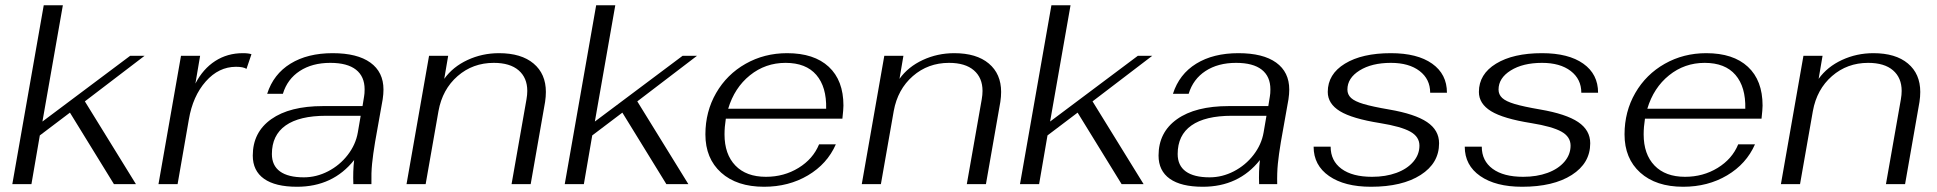

<svg xmlns="http://www.w3.org/2000/svg" viewBox="-20 -703 7396 733"><path d="M304 -316 499 0H415L247 -273L132 -186L100 0H27L147 -683H220L142 -239L477 -490H532Z M671 -490H744L726 -384Q755 -440 801.5 -470Q848 -500 907 -500Q929 -500 940 -496L921 -440Q909 -448 881 -448Q815 -448 765.5 -392Q716 -336 701 -247L658 0H585Z M945 -109Q945 -198 1015.5 -248Q1086 -298 1213 -298H1364L1370 -335Q1372 -345 1372 -362Q1372 -411 1339 -437Q1306 -463 1241 -463Q1172 -463 1124.5 -432Q1077 -401 1060 -345H1000Q1024 -420 1089 -460Q1154 -500 1250 -500Q1344 -500 1394 -464Q1444 -428 1444 -361Q1444 -344 1441 -324L1412 -161Q1404 -113 1400.5 -78Q1397 -43 1398 0H1329Q1327 -49 1332 -92Q1251 10 1114 10Q1031 10 988 -20.5Q945 -51 945 -109ZM1346 -197 1357 -261H1225Q1123 -261 1070.5 -224Q1018 -187 1018 -115Q1018 -71 1049 -48.5Q1080 -26 1140 -26Q1188 -26 1232.5 -49Q1277 -72 1307.5 -111.5Q1338 -151 1346 -197Z M1618 -490H1691L1676 -402Q1709 -448 1765 -474Q1821 -500 1885 -500Q1970 -500 2017 -460.5Q2064 -421 2064 -352Q2064 -334 2061 -314L2006 0H1933L1990 -324Q1993 -341 1993 -356Q1993 -406 1960 -434.5Q1927 -463 1865 -463Q1785 -463 1727 -412.5Q1669 -362 1654 -279L1605 0H1532Z M2413 -316 2608 0H2524L2356 -273L2241 -186L2209 0H2136L2256 -683H2329L2251 -239L2586 -490H2641Z M3200 -300Q3200 -286 3196 -250H2751Q2746 -218 2746 -190Q2746 -114 2787.5 -71Q2829 -28 2904 -28Q2973 -28 3028.5 -62Q3084 -96 3107 -152H3171Q3138 -77 3064.5 -33.5Q2991 10 2897 10Q2793 10 2733 -44Q2673 -98 2673 -190Q2673 -277 2714 -348Q2755 -419 2826.5 -459.5Q2898 -500 2985 -500Q3088 -500 3144 -448Q3200 -396 3200 -300ZM3134 -288Q3136 -371 3096.5 -417Q3057 -463 2979 -463Q2902 -463 2843 -415.5Q2784 -368 2760 -288Z M3356 -490H3429L3414 -402Q3447 -448 3503 -474Q3559 -500 3623 -500Q3708 -500 3755 -460.5Q3802 -421 3802 -352Q3802 -334 3799 -314L3744 0H3671L3728 -324Q3731 -341 3731 -356Q3731 -406 3698 -434.5Q3665 -463 3603 -463Q3523 -463 3465 -412.5Q3407 -362 3392 -279L3343 0H3270Z M4151 -316 4346 0H4262L4094 -273L3979 -186L3947 0H3874L3994 -683H4067L3989 -239L4324 -490H4379Z M4403 -109Q4403 -198 4473.5 -248Q4544 -298 4671 -298H4822L4828 -335Q4830 -345 4830 -362Q4830 -411 4797 -437Q4764 -463 4699 -463Q4630 -463 4582.5 -432Q4535 -401 4518 -345H4458Q4482 -420 4547 -460Q4612 -500 4708 -500Q4802 -500 4852 -464Q4902 -428 4902 -361Q4902 -344 4899 -324L4870 -161Q4862 -113 4858.5 -78Q4855 -43 4856 0H4787Q4785 -49 4790 -92Q4709 10 4572 10Q4489 10 4446 -20.5Q4403 -51 4403 -109ZM4804 -197 4815 -261H4683Q4581 -261 4528.5 -224Q4476 -187 4476 -115Q4476 -71 4507 -48.5Q4538 -26 4598 -26Q4646 -26 4690.5 -49Q4735 -72 4765.5 -111.5Q4796 -151 4804 -197Z M4995 -143H5060Q5060 -89 5101.5 -58.5Q5143 -28 5218 -28Q5270 -28 5311 -43Q5352 -58 5375.5 -85.5Q5399 -113 5399 -147Q5399 -181 5364 -200.5Q5329 -220 5249 -233Q5142 -250 5095.5 -278.5Q5049 -307 5049 -352Q5049 -420 5114.5 -460Q5180 -500 5290 -500Q5391 -500 5447.5 -460Q5504 -420 5504 -349H5440Q5440 -401 5399.5 -432Q5359 -463 5290 -463Q5217 -463 5170.5 -434Q5124 -405 5124 -361Q5124 -342 5138 -329Q5152 -316 5185.5 -306Q5219 -296 5283 -285Q5382 -268 5428 -237Q5474 -206 5474 -156Q5474 -80 5403.5 -35Q5333 10 5214 10Q5113 10 5054 -31Q4995 -72 4995 -143Z M5572 -143H5637Q5637 -89 5678.5 -58.5Q5720 -28 5795 -28Q5847 -28 5888 -43Q5929 -58 5952.5 -85.5Q5976 -113 5976 -147Q5976 -181 5941 -200.5Q5906 -220 5826 -233Q5719 -250 5672.5 -278.5Q5626 -307 5626 -352Q5626 -420 5691.5 -460Q5757 -500 5867 -500Q5968 -500 6024.5 -460Q6081 -420 6081 -349H6017Q6017 -401 5976.5 -432Q5936 -463 5867 -463Q5794 -463 5747.5 -434Q5701 -405 5701 -361Q5701 -342 5715 -329Q5729 -316 5762.5 -306Q5796 -296 5860 -285Q5959 -268 6005 -237Q6051 -206 6051 -156Q6051 -80 5980.5 -35Q5910 10 5791 10Q5690 10 5631 -31Q5572 -72 5572 -143Z M6709 -300Q6709 -286 6705 -250H6260Q6255 -218 6255 -190Q6255 -114 6296.5 -71Q6338 -28 6413 -28Q6482 -28 6537.5 -62Q6593 -96 6616 -152H6680Q6647 -77 6573.5 -33.5Q6500 10 6406 10Q6302 10 6242 -44Q6182 -98 6182 -190Q6182 -277 6223 -348Q6264 -419 6335.5 -459.5Q6407 -500 6494 -500Q6597 -500 6653 -448Q6709 -396 6709 -300ZM6643 -288Q6645 -371 6605.5 -417Q6566 -463 6488 -463Q6411 -463 6352 -415.5Q6293 -368 6269 -288Z M6865 -490H6938L6923 -402Q6956 -448 7012 -474Q7068 -500 7132 -500Q7217 -500 7264 -460.5Q7311 -421 7311 -352Q7311 -334 7308 -314L7253 0H7180L7237 -324Q7240 -341 7240 -356Q7240 -406 7207 -434.5Q7174 -463 7112 -463Q7032 -463 6974 -412.5Q6916 -362 6901 -279L6852 0H6779Z"/></svg>

Font: Fahkwang Light
Style: Italic
Weight: 300
Italic angle: -10°
Version: Version 1.000; ttfautohint (v1.6)